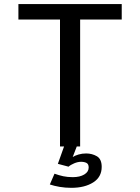

<svg xmlns="http://www.w3.org/2000/svg" viewBox="-20 -720 690 944"><path d="M275 0V-624H70.5V-700H578.5V-624H374V0ZM330.5 203.5Q301 203.5 273.2 198.8Q245.5 194 225 187L248 134Q270 142 291 146.5Q312 151 338 151Q372.5 151 394.2 138Q416 125 416 103.5Q416 86.5 405.2 81Q394.5 75.5 378.5 75.5Q362.5 75.5 344.8 83Q327 90.5 317 99.5L264.5 85.5L295 0H357.5L337.5 52Q349.5 44.5 366.8 39.5Q384 34.5 403.5 34.5Q432.5 34.5 456.2 48.2Q480 62 480 100.5Q480 150.5 438 177Q396 203.5 330.5 203.5Z"/></svg>

Font: Trispace
Style: Regular
Weight: 400
Designer: Tyler Finck
Foundry: Etcetera Type Company
Version: Version 1.210; ttfautohint (v1.8.3)